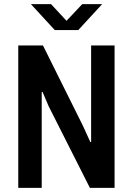

<svg xmlns="http://www.w3.org/2000/svg" viewBox="-20 -905 640 925"><path d="M68 0V-686H187L380 -298L415 -221H419V-686H532V0H413L214 -394L185 -462L181 -461V0ZM244 -760 129 -885H226L318 -786H283L376 -885H472L357 -760Z"/></svg>

Font: Chivo Mono Medium Medium
Style: Regular
Weight: 500
Monospace: yes
Version: Version 1.008